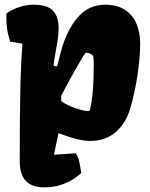

<svg xmlns="http://www.w3.org/2000/svg" viewBox="-20 -599 650 830"><path d="M23.9 -418.9Q13.7 -450.7 10.5 -475.6Q7.3 -500.5 7.3 -540Q15.1 -546.9 32.7 -555.9Q50.3 -564.9 74.7 -571.8Q99.1 -578.6 125 -578.6Q184.1 -578.6 208.7 -553.2Q233.4 -527.8 233.4 -477.1Q233.4 -448.7 225.1 -400.4Q211.4 -322.8 211.4 -318.8Q211.4 -316.4 214.8 -314.2Q218.3 -312 222.2 -312Q226.6 -312 228 -315.4L232.9 -335L243.7 -376.5Q267.6 -466.8 314.9 -522.7Q362.3 -578.6 434.1 -578.6Q487.8 -578.6 521.7 -555.4Q555.7 -532.2 570.8 -494.4Q585.9 -456.5 585.9 -411.1Q585.9 -349.6 574.2 -273.2Q562.5 -196.8 543 -130.4Q523.9 -65.4 479.7 -27.6Q435.5 10.3 369.6 10.3Q345.7 10.3 313.7 2.7Q281.7 -4.9 232.9 -23.4L213.4 68.8L214.4 69.8L307.6 63.5Q316.9 76.7 321.5 95.5Q326.2 114.3 329.6 138.7L331.1 148.4Q331.1 150.4 309.6 166.7Q288.1 183.1 252.4 197Q216.8 210.9 170.4 210.9Q65.4 210.9 65.4 99.1V65.4Q65.4 -83.5 67.6 -200Q69.8 -316.4 77.1 -410.2ZM385.3 -319.8Q385.3 -342.8 382.8 -356.9Q371.6 -371.1 350.6 -371.1Q343.8 -365.2 303.7 -294.2Q263.7 -223.1 244.6 -185.1V-161.6Q271.5 -143.1 306.6 -131.1Q341.8 -119.1 360.4 -119.1Q364.7 -119.1 367.7 -120.1Q385.3 -186 385.3 -319.8Z"/></svg>

Font: Kavoon
Style: Regular
Weight: 400
Designer: Viktoriya Grabowska
Foundry: Viktoriya Grabowska
Version: Version 1.004; ttfautohint (v1.4.1)